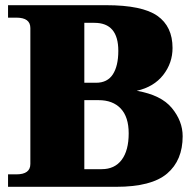

<svg xmlns="http://www.w3.org/2000/svg" viewBox="-20 -720 744 740"><path d="M11 -48H43Q97 -48 97 -88V-612Q97 -652 43 -652H11V-700H389Q528 -700 586.5 -659Q645 -618 645 -535Q645 -477 609 -431Q573 -385 507 -370Q601 -354 642.5 -303.5Q684 -253 684 -195Q684 -102 624 -51Q564 0 428 0H11ZM350 -401Q394 -401 415 -433.5Q436 -466 436 -524Q436 -632 344 -632H305V-401ZM372 -68Q422 -68 449 -104Q476 -140 476 -206Q476 -269 445.5 -301.5Q415 -334 360 -334H305V-68Z"/></svg>

Font: Taviraj Black
Style: Regular
Weight: 900
Designer: Katatrad Team
Foundry: CadsonDemak
Version: Version 1.001